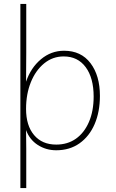

<svg xmlns="http://www.w3.org/2000/svg" viewBox="-20 -760 594 980"><path d="M84 200V-740H114V-491L113 -343Q137 -414 189 -457.5Q241 -501 307 -501Q394 -501 442 -437.5Q490 -374 490 -271Q490 -189 463 -126.5Q436 -64 386 -28.5Q336 7 267 7Q215 7 173 -20Q131 -47 113 -96L114 0V200ZM267 -22Q325 -22 367.5 -52Q410 -82 434 -137.5Q458 -193 458 -267Q458 -362 417.5 -417Q377 -472 305 -472Q249 -472 205.5 -436.5Q162 -401 137.5 -340.5Q113 -280 113 -204Q113 -119 154 -70.5Q195 -22 267 -22Z"/></svg>

Font: Livvic Thin
Style: Regular
Weight: 250
Designer: Jacques Le Bailly, Baron von Fonthausen
Version: Version 1.001; ttfautohint (v1.8.2)